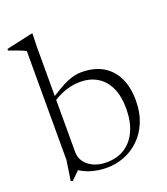

<svg xmlns="http://www.w3.org/2000/svg" viewBox="-145 -815 805 924"><g transform="rotate(-20 257.5 -353.0)"><path d="M91.5 -41 127 -44 68.5 13.5 59 10.5 74.5 -92V-650Q68 -653.5 55.8 -658.8Q43.5 -664 26.8 -670Q10 -676 -9.5 -683V-691L123 -720.5H129L127 -655.5V-112Q127 -85.5 142.5 -63.5Q158 -41.5 186.5 -28.2Q215 -15 253 -15Q308.5 -15 348 -41Q387.5 -67 408.5 -114.5Q429.5 -162 429.5 -227.5Q429.5 -290 409.2 -333.5Q389 -377 352 -399.8Q315 -422.5 265 -422.5Q237.5 -422.5 211.2 -416.5Q185 -410.5 157.2 -397.2Q129.5 -384 98 -361.5L96 -380Q134 -405.5 162 -422Q190 -438.5 211.5 -447.8Q233 -457 251 -460.8Q269 -464.5 286 -464.5Q350.5 -464.5 395.2 -438.2Q440 -412 463.2 -363.5Q486.5 -315 486.5 -247.5Q486.5 -186.5 467 -138.5Q447.5 -90.5 413.5 -57.2Q379.5 -24 336.2 -7Q293 10 244.5 10Q215.5 10 187.8 4.2Q160 -1.5 135.5 -12.8Q111 -24 91.5 -41Z"/></g></svg>

Font: Newsreader 36pt Light
Style: Regular
Weight: 300
Designer: Hugues Gentile
Foundry: Production Type
Version: Version 1.003